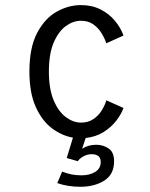

<svg xmlns="http://www.w3.org/2000/svg" viewBox="-20 -532 590 754"><path d="M295.5 201.5Q245.5 201.5 205 187L224 142Q242.5 149 260.2 152.8Q278 156.5 300 156.5Q332.5 156.5 354 143Q375.5 129.5 375.5 104.5Q375.5 87.5 365.8 80.5Q356 73.5 340 73.5Q323 73.5 308 81.8Q293 90 285.5 101L242 88.5L266.5 8.5Q223 1 184 -28.2Q145 -57.5 120.2 -112.5Q95.5 -167.5 95.5 -251Q95.5 -345.5 126 -403Q156.5 -460.5 202.8 -486.2Q249 -512 297.5 -512Q341.5 -512 375.2 -494.8Q409 -477.5 431.5 -450.2Q454 -423 465 -392.5L397.5 -362Q391 -382 378.2 -402.5Q365.5 -423 345.8 -436.8Q326 -450.5 298 -450.5Q267.5 -450.5 238.8 -429.8Q210 -409 191 -365Q172 -321 172 -251Q172 -182 191 -137.5Q210 -93 239 -71.8Q268 -50.5 298 -50.5Q327 -50.5 347.5 -64.8Q368 -79 380.2 -99.5Q392.5 -120 397.5 -138L465 -108Q456.5 -84 436.8 -58.2Q417 -32.5 386.8 -13.5Q356.5 5.5 316.5 10L302.5 52Q326 36.5 358.5 36.5Q384.5 36.5 406.2 50.8Q428 65 428 101.5Q428 153 389.5 177.2Q351 201.5 295.5 201.5Z"/></svg>

Font: Trispace SemiCondensed Light
Style: Regular
Weight: 300
Width: 4
Designer: Tyler Finck
Foundry: Etcetera Type Company
Version: Version 1.210; ttfautohint (v1.8.3)